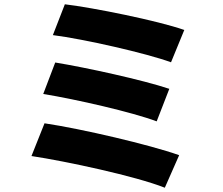

<svg xmlns="http://www.w3.org/2000/svg" viewBox="-20 -818 1040 897"><path d="M283 -798 227 -654C370 -636 665 -569 779 -527L841 -678C715 -722 416 -782 283 -798ZM238 -526 182 -379C335 -354 598 -294 712 -251L771 -403C645 -445 384 -502 238 -526ZM188 -242 127 -89C287 -65 614 5 750 59L817 -93C679 -142 362 -216 188 -242Z"/></svg>

Font: Noto Sans CJK TC Black
Style: Regular
Weight: 900
Designer: Ryoko NISHIZUKA 西塚涼子 (kana, bopomofo & ideographs); Paul D. Hunt (Latin, Greek & Cyrillic); Sandoll Communications 산돌커뮤니
Foundry: Adobe
Version: Version 2.004;hotconv 1.0.118;makeotfexe 2.5.65603